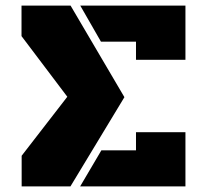

<svg xmlns="http://www.w3.org/2000/svg" viewBox="-20 -668 731 688"><path d="M57.6 0V-109.9L221.2 -321.3L57.1 -538.6V-647.9H232.9L425.8 -319.8L232.4 0ZM467.3 -453.6V-518.6H341.8L267.6 -647.9H644.5V-453.6ZM267.1 0 343.3 -129.4H467.3V-194.3H644.5V0Z"/></svg>

Font: Black Ops One
Style: Regular
Weight: 400
Designer: James Grieshaber, Eben Sorkin
Foundry: Sorkin Type Co.
Version: Version 1.004; ttfautohint (v1.8.4.7-5d5b)